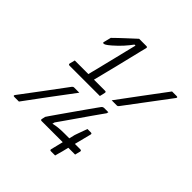

<svg xmlns="http://www.w3.org/2000/svg" viewBox="-276 -953 1196 1196"><g transform="rotate(45 322.0 -355.0)"><path d="M410 -405Q467 -482 523.5 -558Q580 -634 637 -710H677Q692 -710 682 -697Q629 -626 575 -554.5Q521 -483 468 -412Q463 -405 457 -405ZM404 87H367Q356 87 359 76L379 -5H193Q182 -5 185 -16L190 -39Q190 -40 204 -60Q218 -80 240.5 -112.5Q263 -145 288.5 -181Q314 -217 337 -250Q360 -283 376 -305Q392 -327 394 -330Q399 -335 402.5 -336.5Q406 -338 410 -338H448L445 -326Q443 -323 427.5 -301.5Q412 -280 389.5 -247.5Q367 -215 341.5 -178.5Q316 -142 293.5 -109.5Q271 -77 256 -56L252 -41Q271 -46 293.5 -48.5Q316 -51 348 -51H391L400 -89Q401 -92 407 -109Q413 -126 420 -145Q427 -164 430 -172H460Q471 -172 468 -161L440 -51H488Q499 -51 497 -40Q495 -33 492.5 -23Q490 -13 488 -5H428L418 36Q416 43 411 61Q406 79 404 87ZM234 -296Q177 -220 120 -144Q63 -68 7 9H-33Q-48 9 -38 -4Q15 -75 69 -146.5Q123 -218 175 -289Q181 -296 187 -296ZM72 -418H192Q194 -426 195.5 -432.5Q197 -439 198 -443Q199 -445 204.5 -468Q210 -491 219 -527Q228 -563 238 -604Q248 -645 257.5 -684Q267 -723 274 -751H265Q246 -725 223 -699.5Q200 -674 169 -647Q148 -629 139 -624Q130 -619 125 -619Q116 -619 119 -628L131 -676Q145 -690 164 -708Q183 -726 196 -738Q212 -752 228.5 -768Q245 -784 260 -797H324Q335 -797 332 -786Q331 -783 323.5 -752.5Q316 -722 305 -676Q294 -630 281.5 -579.5Q269 -529 258 -485.5Q247 -442 241 -418H339Q350 -418 347 -407Q346 -400 343.5 -390Q341 -380 339 -372H72Q61 -372 63 -383Q65 -391 67.5 -400Q70 -409 72 -418Z"/></g></svg>

Font: Recursive Mn Lnr St Lt
Style: Italic
Weight: 300
Italic angle: -15°
Monospace: yes
Version: Version 1.079;hotconv 1.0.112;makeotfexe 2.5.65598; ttfautoh